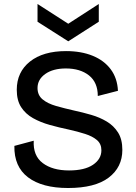

<svg xmlns="http://www.w3.org/2000/svg" viewBox="-20 -929 683 962"><path d="M321 13Q191 13 120.5 -40.5Q50 -94 52 -198L149 -224Q145 -149 194 -112Q243 -75 326 -75Q404 -75 446 -103.5Q488 -132 488 -176Q488 -208 466 -227Q444 -246 406.5 -258Q369 -270 324 -280Q276 -290 229.5 -303Q183 -316 145.5 -337Q108 -358 86 -392Q64 -426 64 -479Q64 -568 130 -620.5Q196 -673 311 -673Q387 -673 444.5 -649.5Q502 -626 535 -581.5Q568 -537 571 -474L470 -448Q470 -516 426 -551Q382 -586 310 -586Q246 -586 207 -558.5Q168 -531 168 -488Q168 -452 193.5 -431Q219 -410 261 -398Q303 -386 352 -375Q394 -366 437 -353.5Q480 -341 515 -320Q550 -299 571.5 -265Q593 -231 593 -178Q593 -91 524.5 -39Q456 13 321 13ZM168 -909 322 -810 475 -909V-820L322 -722L168 -820Z"/></svg>

Font: Bricolage Grotesque 10pt Medium
Style: Regular
Weight: 500
Designer: Mathieu Triay
Foundry: Atelier Triay
Version: Version 1.000; ttfautohint (v1.8.4.7-5d5b);gftools[0.9.32]